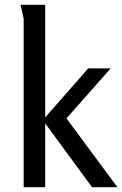

<svg xmlns="http://www.w3.org/2000/svg" viewBox="-20 -783 511 803"><path d="M169 -763V-292L349 -497H443L258 -288L471 0H365L169 -267V0H79V-705L66 -763Z"/></svg>

Font: Rosario Medium
Style: Regular
Weight: 500
Version: Version 1.201